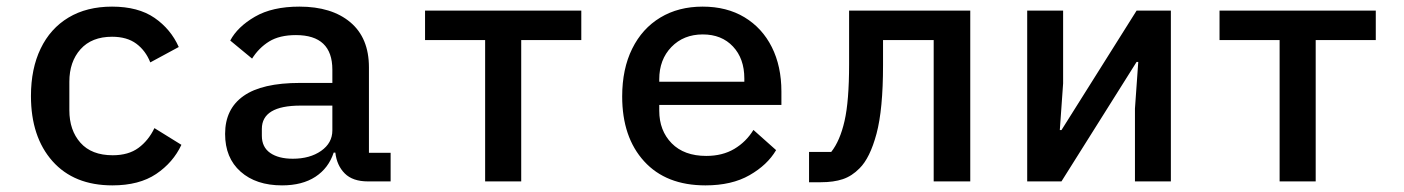

<svg xmlns="http://www.w3.org/2000/svg" viewBox="-20 -548 4240 580"><path d="M319.5 12Q203.5 12 138.5 -61.2Q73.5 -134.5 73.5 -258Q73.5 -340.5 102.8 -401.2Q132 -462 187 -495Q242 -528 318.5 -528Q397.5 -528 446.8 -494Q496 -460 520 -406L434 -359.5Q420 -395 391.8 -416Q363.5 -437 318.5 -437Q257 -437 223.2 -399.2Q189.5 -361.5 189.5 -301V-215Q189.5 -154.5 223 -116.8Q256.5 -79 320.5 -79Q368 -79 398.2 -101.2Q428.5 -123.5 446.5 -161L528 -110.5Q503 -57 451.8 -22.5Q400.5 12 319.5 12Z M1160 0H1091.5Q1045.5 0 1021.5 -24Q997.5 -48 993 -87H988Q972.5 -40 932.8 -14Q893 12 832 12Q753.5 12 706.8 -29.5Q660 -71 660 -143.5Q660 -219 715.8 -258.2Q771.5 -297.5 886 -297.5H984V-337.5Q984 -442 874 -442Q824.5 -442 793.2 -422.8Q762 -403.5 741.5 -371L675.5 -425.5Q697.5 -467 750 -497.5Q802.5 -528 884.5 -528Q982 -528 1038.2 -480.8Q1094.5 -433.5 1094.5 -344.5V-86.5H1160ZM864.5 -68.5Q916 -68.5 950 -92.2Q984 -116 984 -154V-229H888Q771 -229 771 -158.5V-138Q771 -103.5 796.2 -86Q821.5 -68.5 864.5 -68.5Z M1445.5 0V-427H1264V-516H1736V-427H1554.5V0Z M2111 12Q1992 12 1925.8 -60.8Q1859.5 -133.5 1859.5 -256.5Q1859.5 -340 1889.8 -401Q1920 -462 1974.8 -495Q2029.5 -528 2102.5 -528Q2175.5 -528 2229 -495.8Q2282.5 -463.5 2311.5 -405.8Q2340.5 -348 2340.5 -271.5V-231H1971.5V-213.5Q1971.5 -153.5 2009 -115.2Q2046.5 -77 2113.5 -77Q2162.5 -77 2198.2 -98.2Q2234 -119.5 2256 -155.5L2324.5 -94.5Q2298 -49.5 2244.2 -18.8Q2190.5 12 2111 12ZM2103 -444Q2045 -444 2008.2 -406Q1971.5 -368 1971.5 -308.5V-301H2228.5V-311Q2228.5 -371 2194.2 -407.5Q2160 -444 2103 -444Z M2424 2.5V-89H2491Q2517.5 -122.5 2531.2 -182.5Q2545 -242.5 2545 -354V-516H2911V0H2800.5V-427H2647.5V-351Q2647.5 -217.5 2627.8 -144Q2608 -70.5 2576.5 -39.5Q2553.5 -16 2526 -6.8Q2498.5 2.5 2459.5 2.5Z M3083 0V-516H3191.5V-296L3181.5 -155H3186.5L3413.5 -516H3517V0H3408.5V-220L3418.5 -361H3413.5L3186.5 0Z M3845.5 0V-427H3664V-516H4136V-427H3954.5V0Z"/></svg>

Font: Lilex Medium
Style: Regular
Weight: 500
Designer: Mike Abbink, Paul van der Laan, Pieter van Rosmalen, Mikhael Khrustik
Foundry: Mikhael Khrustik
Version: Version 1.100